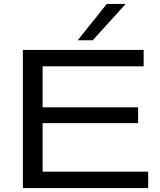

<svg xmlns="http://www.w3.org/2000/svg" viewBox="-20 -953 809 973"><path d="M96 0V-700H708V-617H196V-409H680V-329H196V-83H731V0ZM374 -749 521 -933H617L450 -749Z"/></svg>

Font: Georama Extended
Style: Regular
Weight: 400
Width: 7
Designer: Jean-Baptiste Levee
Foundry: Production Type
Version: Version 1.000